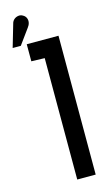

<svg xmlns="http://www.w3.org/2000/svg" viewBox="-180 -889 531 935"><g transform="rotate(-15 85.5 -422.0)"><path d="M20 -614 87 -612V0H180V-700H20ZM46 -777Q54 -787 56.5 -799Q59 -811 54.5 -822Q50 -833 39 -839Q28 -846 15.5 -844Q3 -842 -6 -834Q-15 -826 -18 -813L-51 -700H-10Z"/></g></svg>

Font: Advent Pro SemiBold
Style: Regular
Weight: 600
Designer: VivaRado, Andreas Kalpakidis
Foundry: VivaRado, Andreas Kalpakidis
Version: Version 3.000